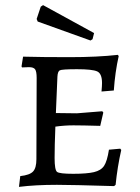

<svg xmlns="http://www.w3.org/2000/svg" viewBox="-20 -721 548 749"><path d="M198 -280 204 -422C204.7 -435.3 207.7 -443.5 213 -446.5C218.3 -449.5 240.8 -451 280.5 -451C320.2 -451 346.3 -448.2 359 -442.5C371.7 -436.8 378 -421.7 378 -397C378 -389.7 377.3 -378.7 376 -364L424 -368C427.3 -416 433.7 -460.7 443 -502L440 -507C386.7 -501 323.5 -498 250.5 -498C177.5 -498 117.3 -498.7 70 -500L64 -462L66 -458L93 -459C105 -459 113 -456.2 117 -450.5C121 -444.8 123 -433.7 123 -417L122 -100C122 -77.3 117.7 -61.3 109 -52C100.3 -42.7 83.7 -36.7 59 -34L54 8C96.7 2.7 146 0 202 0C240 0 314.3 1.7 425 5L431 0C435.7 -46.7 443 -92 453 -136L449 -141L405 -137C400.3 -107 394 -86 386 -74C378 -62 364.8 -53.8 346.5 -49.5C328.2 -45.2 301.2 -43 265.5 -43C229.8 -43 208.8 -45.5 202.5 -50.5C196.2 -55.5 193 -73.5 193 -104.5C193 -135.5 194 -176.3 196 -227C219.3 -230.3 242.8 -232 266.5 -232C290.2 -232 325 -231.3 371 -230L383 -282L379 -287L280 -279ZM127 -637 333 -563 341 -568 347 -592 148 -701 139 -695 123 -647Z"/></svg>

Font: Alegreya SC
Style: Regular
Weight: 400
Designer: Juan Pablo del Peral
Foundry: Juan Pablo del Peral
Version: Version 1.003